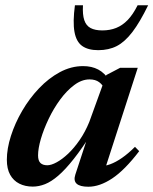

<svg xmlns="http://www.w3.org/2000/svg" viewBox="-20 -697 582 729"><path d="M266 -34 320 -198.5 332.5 -198Q292.5 -134.5 260.2 -93.8Q228 -53 201.2 -30Q174.5 -7 151 2.2Q127.5 11.5 104.5 11.5Q75.5 11.5 53.2 0.2Q31 -11 18.5 -33.5Q6 -56 6 -90.5Q6 -132.5 21.5 -181Q37 -229.5 64.2 -276.2Q91.5 -323 128 -361.5Q164.5 -400 207.2 -423Q250 -446 295.5 -446Q328.5 -446 353 -433Q377.5 -420 397.5 -390L376 -359.5Q370.5 -374.5 356.5 -385Q342.5 -395.5 320 -395.5Q290.5 -395.5 262 -374.2Q233.5 -353 208.5 -319Q183.5 -285 164.8 -245.8Q146 -206.5 135.2 -169.8Q124.5 -133 124.5 -107Q124.5 -87 133.5 -78.2Q142.5 -69.5 159.5 -69.5Q174.5 -69.5 195.2 -80.8Q216 -92 238.8 -113.5Q261.5 -135 282.5 -165.5Q303.5 -196 319 -234L383.5 -412L436 -439.5H503L373 -37.5L357.5 -66Q376.5 -65.5 398 -73.2Q419.5 -81 443.2 -97.5Q467 -114 492.5 -139.5L508.5 -123Q453.5 -51 406 -19.5Q358.5 12 315.5 12Q283.5 12 271 0.5Q258.5 -11 266 -34ZM368.5 -581.5Q397.5 -581.5 421.2 -591Q445 -600.5 465 -621.2Q485 -642 502.5 -677H542.5Q511 -612.5 482.5 -575.2Q454 -538 423.5 -522.2Q393 -506.5 353 -506.5Q314.5 -506.5 292 -522.5Q269.5 -538.5 262.8 -576Q256 -613.5 264.5 -677H295Q293 -641.5 300 -620.5Q307 -599.5 324 -590.5Q341 -581.5 368.5 -581.5Z"/></svg>

Font: Newsreader 24pt SemiBold
Style: Italic
Weight: 600
Italic angle: -17°
Designer: Hugues Gentile
Foundry: Production Type
Version: Version 1.003